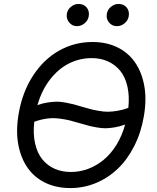

<svg xmlns="http://www.w3.org/2000/svg" viewBox="-20 -952 801 982"><path d="M715.9 -358Q701.7 -274.1 666.5 -204.9Q631.4 -135.7 582 -88.6Q532.7 -41.5 470.3 -15.8Q408 9.9 339.5 9.9Q269.2 9.9 213.2 -16.5Q157.3 -43 122.2 -92.3Q87 -141.7 73.7 -211.8Q60.4 -282 75.3 -369.3Q94.1 -480.8 148.8 -564.8Q203.5 -648.8 282.1 -693Q360.8 -737.2 453.1 -737.2Q523.1 -737.2 578.7 -710.8Q634.2 -684.3 669.2 -634.9Q704.2 -585.6 717.5 -515.4Q730.8 -445.3 715.9 -358ZM620 -315Q593.4 -305 566.6 -300.6Q539.8 -296.2 519.9 -296Q500 -295.8 473.4 -300.6Q446.7 -305.4 432.2 -309.3Q417.6 -313.2 389.6 -321.4Q355.1 -331.7 335.2 -336.5Q315.3 -341.3 283.4 -345.5Q251.4 -349.8 220.2 -345.5Q188.9 -341.3 155.2 -329.2Q148.4 -267.8 159.4 -218.6Q170.5 -169.4 196 -137.6Q221.6 -105.8 258.9 -89.1Q296.2 -72.4 342.3 -72.4Q388.1 -72.4 430.9 -88.4Q473.7 -104.4 510.3 -134.6Q546.9 -164.8 575.5 -210.9Q604 -257.1 620 -315ZM636.4 -400.2Q642.8 -461.3 631.6 -509.9Q620.4 -558.6 594.8 -590Q569.2 -621.4 532 -638.1Q494.7 -654.8 448.9 -654.8Q387.8 -654.8 333.3 -627.7Q278.8 -600.5 236 -545.5Q193.2 -490.4 171.5 -414.4Q197.8 -424 224.3 -427.9Q250.7 -431.8 270.2 -432Q289.8 -432.2 316.2 -427.2Q342.7 -422.2 357.1 -418.3Q371.4 -414.4 399.1 -406.2Q427.2 -398.1 442.5 -394Q457.7 -389.9 484.7 -385.1Q511.7 -380.3 532.5 -380.5Q553.3 -380.7 581 -385.3Q608.7 -389.9 636.4 -400.2ZM577.4 -818.2Q553.6 -818.2 537.8 -836.8Q522 -855.5 526.3 -880.7Q529.8 -902.7 547.6 -917.3Q565.3 -931.8 585.9 -931.8Q612.6 -931.8 627.7 -913.9Q642.8 -896 638.5 -869.3Q635.3 -848.4 617.7 -833.3Q600.1 -818.2 577.4 -818.2ZM372.9 -818.2Q349.4 -818.2 333.8 -837.2Q318.2 -856.2 321.7 -880.7Q324.9 -902.3 342.7 -917.1Q360.4 -931.8 381.4 -931.8Q408 -931.8 423.1 -913.9Q438.2 -896 433.9 -869.3Q430.8 -848.4 413.2 -833.3Q395.6 -818.2 372.9 -818.2Z"/></svg>

Font: Karasuma Gothic
Style: Italic
Weight: 400
Italic angle: -9.39999°
Designer: Rasmus Andersson / Ryoko Nishizuka
Foundry: Genbu
Version: Version 1.00